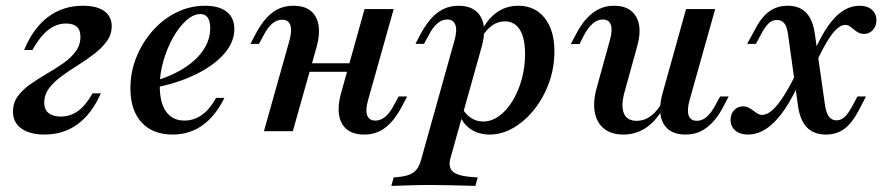

<svg xmlns="http://www.w3.org/2000/svg" viewBox="-20 -447 3010 654"><path d="M132.3 11.3Q81.5 11.3 52.8 -9.3Q24.2 -29.8 24.2 -66.9Q24.2 -96.8 40.7 -119.4Q57.3 -141.9 83.9 -160.5Q110.5 -179 139.5 -196Q168.5 -212.9 194.8 -231Q221 -249.2 237.5 -271.4Q254 -293.5 254 -321.8Q254 -345.2 241.5 -356Q229 -366.9 204.8 -366.9Q171.8 -366.9 143.5 -344.4Q115.3 -321.8 90.3 -276.6H62.1Q92.7 -350.8 143.5 -389.1Q194.4 -427.4 262.1 -427.4Q309.7 -427.4 335.1 -409.3Q360.5 -391.1 360.5 -358.1Q360.5 -329 343.5 -306Q326.6 -283.1 300.8 -263.3Q275 -243.5 245.6 -225Q216.1 -206.5 189.9 -187.5Q163.7 -168.5 147.2 -146.4Q130.6 -124.2 130.6 -96.8Q130.6 -74.2 145.2 -62.1Q159.7 -50 187.1 -50Q220.2 -50 246.4 -69.4Q272.6 -88.7 295.2 -129H323.4Q293.5 -60.5 245.2 -24.6Q196.8 11.3 132.3 11.3Z M568.5 11.3Q500 11.3 462.1 -30.2Q424.2 -71.8 424.2 -146Q424.2 -202.4 444.8 -252.8Q465.3 -303.2 500.4 -342.7Q535.5 -382.3 581.5 -404.8Q627.4 -427.4 678.2 -427.4Q726.6 -427.4 752.4 -406.9Q778.2 -386.3 778.2 -347.6Q778.2 -304.8 745.6 -266.1Q712.9 -227.4 654 -197.2Q595.2 -166.9 515.3 -150V-173.4Q573.4 -191.9 613.7 -219.4Q654 -246.8 675 -280.2Q696 -313.7 696 -350.8Q696 -375 687.5 -387.1Q679 -399.2 662.9 -399.2Q638.7 -399.2 614.1 -377Q589.5 -354.8 569.4 -319Q549.2 -283.1 536.7 -239.9Q524.2 -196.8 524.2 -154.8Q524.2 -96.8 546 -66.5Q567.7 -36.3 608.1 -36.3Q640.3 -36.3 667.3 -55.2Q694.4 -74.2 716.1 -113.7H744.4Q714.5 -52.4 670.2 -20.6Q625.8 11.3 568.5 11.3Z M879 0 966.1 -309.7Q975 -342.7 969 -361.3Q962.9 -379.8 941.1 -379.8Q923.4 -379.8 907.7 -366.9Q891.9 -354 877.4 -325.8L862.1 -297.6H833.1L850.8 -331.5Q877.4 -381.5 908.1 -404.4Q938.7 -427.4 979 -427.4Q1016.9 -427.4 1038.3 -410.1Q1059.7 -392.7 1064.9 -361.3Q1070.2 -329.8 1058.9 -288.7L977.4 0ZM985.5 -202.4 993.5 -231.5H1219.4L1211.3 -202.4ZM1221 11.3Q1183.1 11.3 1161.7 -6Q1140.3 -23.4 1135.1 -54.8Q1129.8 -86.3 1141.1 -127.4L1221.8 -416.1H1321L1233.9 -106.5Q1224.2 -72.6 1230.6 -54.4Q1237.1 -36.3 1258.9 -36.3Q1276.6 -36.3 1292.3 -49.2Q1308.1 -62.1 1322.6 -90.3L1337.9 -118.5H1366.9L1349.2 -84.7Q1322.6 -34.7 1291.9 -11.7Q1261.3 11.3 1221 11.3Z M1312.9 186.3 1321 157.3Q1350 155.6 1368.5 150Q1387.1 144.4 1398 131.5Q1408.9 118.5 1414.5 96.8L1528.2 -309.7Q1537.9 -344.4 1531 -362.5Q1524.2 -380.6 1503.2 -380.6Q1485.5 -380.6 1469.8 -367.3Q1454 -354 1439.5 -325.8L1424.2 -297.6H1395.2L1412.9 -331.5Q1429 -361.3 1447.6 -382.7Q1466.1 -404 1489.5 -415.7Q1512.9 -427.4 1541.1 -427.4Q1596 -427.4 1617.3 -390.3Q1638.7 -353.2 1621 -288.7L1514.5 91.1Q1508.1 113.7 1514.9 127.8Q1521.8 141.9 1544.4 148.8Q1566.9 155.6 1607.3 157.3L1599.2 186.3Q1583.9 185.5 1559.7 185.1Q1535.5 184.7 1507.7 183.9Q1479.8 183.1 1451.6 183.1Q1410.5 183.1 1372.6 184.3Q1334.7 185.5 1312.9 186.3ZM1647.6 11.3Q1612.1 11.3 1585.5 -5.6Q1558.9 -22.6 1547.6 -51.6L1556.5 -75Q1567.7 -55.6 1585.9 -44.4Q1604 -33.1 1625.8 -33.1Q1654 -33.1 1679.8 -51.6Q1705.6 -70.2 1725.4 -102.4Q1745.2 -134.7 1756.9 -176.2Q1768.5 -217.7 1768.5 -262.9Q1768.5 -316.9 1750.8 -345.6Q1733.1 -374.2 1699.2 -374.2Q1675.8 -374.2 1655.6 -359.7Q1635.5 -345.2 1619.4 -317.7L1616.1 -333.1Q1637.9 -379.8 1670.6 -403.6Q1703.2 -427.4 1745.2 -427.4Q1802.4 -427.4 1835.5 -385.5Q1868.5 -343.5 1868.5 -271.8Q1868.5 -216.9 1850.4 -166.1Q1832.3 -115.3 1800.8 -75.4Q1769.4 -35.5 1729.8 -12.1Q1690.3 11.3 1647.6 11.3Z M2103.2 11.3Q2062.9 11.3 2037.9 -8.5Q2012.9 -28.2 2006 -64.5Q1999.2 -100.8 2012.9 -149.2L2057.3 -309.7Q2066.9 -343.5 2060.9 -362.1Q2054.8 -380.6 2033.1 -380.6Q2015.3 -380.6 1999.2 -366.9Q1983.1 -353.2 1968.5 -325.8L1954 -296.8H1924.2L1942.7 -331.5Q1958.1 -361.3 1977 -382.7Q1996 -404 2019.4 -415.7Q2042.7 -427.4 2071 -427.4Q2108.9 -427.4 2130.2 -409.7Q2151.6 -391.9 2156.9 -360.9Q2162.1 -329.8 2150 -287.9L2108.1 -136.3Q2094.4 -87.9 2104.8 -61.7Q2115.3 -35.5 2148.4 -35.5Q2175 -35.5 2197.2 -52Q2219.4 -68.5 2237.1 -100.8L2241.9 -83.1Q2216.1 -36.3 2181.5 -12.5Q2146.8 11.3 2103.2 11.3ZM2315.3 11.3Q2278.2 11.3 2256.9 -6Q2235.5 -23.4 2230.2 -54.8Q2225 -86.3 2236.3 -127.4L2316.9 -416.1H2416.1L2329 -106.5Q2319.4 -72.6 2325.8 -54Q2332.3 -35.5 2354 -35.5Q2371.8 -35.5 2387.5 -49.2Q2403.2 -62.9 2417.7 -90.3L2433.1 -118.5H2462.1L2444.4 -84.7Q2429 -54.8 2410.1 -33.5Q2391.1 -12.1 2368.1 -0.4Q2345.2 11.3 2315.3 11.3Z M2793.5 11.3Q2752.4 11.3 2729 -12.5Q2705.6 -36.3 2698.4 -84.7L2664.5 -328.2Q2661.3 -354.8 2652 -366.9Q2642.7 -379 2625.8 -379Q2610.5 -379 2598 -367.3Q2585.5 -355.6 2571.8 -329L2554.8 -297.6H2525L2550 -343.5Q2572.6 -387.9 2599.6 -407.7Q2626.6 -427.4 2662.9 -427.4Q2703.2 -427.4 2725.8 -404Q2748.4 -380.6 2755.6 -331.5L2790.3 -87.9Q2794.4 -62.1 2803.6 -49.6Q2812.9 -37.1 2829.8 -37.1Q2844.4 -37.1 2856.9 -48.4Q2869.4 -59.7 2883.9 -87.1L2900.8 -118.5H2929.8L2905.6 -71.8Q2882.3 -27.4 2856 -8.1Q2829.8 11.3 2793.5 11.3ZM2527.4 11.3Q2500.8 11.3 2484.7 -2.4Q2468.5 -16.1 2468.5 -38.7Q2468.5 -58.9 2480.6 -71.8Q2492.7 -84.7 2511.3 -84.7Q2521.8 -84.7 2530.2 -80.2Q2538.7 -75.8 2546 -70.2Q2553.2 -64.5 2560.5 -60.1Q2567.7 -55.6 2576.6 -55.6Q2592.7 -55.6 2611.3 -72.2Q2629.8 -88.7 2651.2 -122.6Q2672.6 -156.5 2696 -205.6L2708.1 -179Q2681.5 -116.1 2652.4 -73.8Q2623.4 -31.5 2592.3 -10.1Q2561.3 11.3 2527.4 11.3ZM2755.6 -223.4 2742.7 -245.2Q2779 -337.1 2819.4 -382.3Q2859.7 -427.4 2908.1 -427.4Q2934.7 -427.4 2950 -413.7Q2965.3 -400 2965.3 -377.4Q2965.3 -358.1 2953.2 -344.8Q2941.1 -331.5 2923.4 -331.5Q2912.1 -331.5 2904 -335.9Q2896 -340.3 2888.7 -346.4Q2881.5 -352.4 2874.6 -357.3Q2867.7 -362.1 2858.9 -362.1Q2837.1 -362.1 2811.7 -327.4Q2786.3 -292.7 2755.6 -223.4Z"/></svg>

Font: Playfair 5pt SemiExpanded Light SemiBold
Style: Italic
Weight: 600
Italic angle: -15.6°
Version: Version 2.001;gftools[0.9.30]